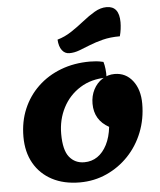

<svg xmlns="http://www.w3.org/2000/svg" viewBox="-60 -927 838 1004"><g transform="rotate(-5 359.5 -425.5)"><path d="M319 25Q235 25 173.5 -7.5Q112 -40 78.5 -99Q45 -158 45 -238Q45 -318 73 -384Q101 -450 152 -498.5Q203 -547 272.5 -573.5Q342 -600 425 -600Q442 -600 458.5 -598.5Q475 -597 496 -592Q501 -576 503.5 -554Q506 -532 505 -509Q425 -509 366 -472Q307 -435 275 -373Q243 -311 243 -236Q243 -151 272.5 -114.5Q302 -78 351 -78Q390 -78 420 -98.5Q450 -119 470 -158Q490 -197 496 -251Q458 -272 439 -304Q420 -336 420 -379Q420 -420 437 -453Q454 -486 483.5 -505Q513 -524 548 -524Q607 -524 643 -477.5Q679 -431 679 -357Q679 -277 651.5 -207.5Q624 -138 574.5 -86Q525 -34 459.5 -4.5Q394 25 319 25ZM323 -653Q299 -653 284 -673Q269 -693 267 -729Q306 -740 341.5 -763.5Q377 -787 409.5 -813Q442 -839 473.5 -857.5Q505 -876 537 -876Q603 -876 603 -791Q603 -774 600.5 -755Q598 -736 593 -718Q542 -718 503 -708Q464 -698 433 -685.5Q402 -673 375.5 -663Q349 -653 323 -653Z"/></g></svg>

Font: Lemonada
Style: Regular
Weight: 400
Designer: Mohamed Gaber (Arabic), Eduardo Tunni (Latin)
Foundry: Kief Type Foundry
Version: Version 4.005